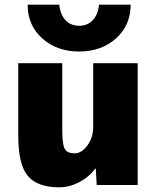

<svg xmlns="http://www.w3.org/2000/svg" viewBox="-20 -790 671 820"><path d="M98 -770H233Q238 -726 260.5 -703Q283 -680 318 -680Q353 -680 375.5 -703Q398 -726 403 -770H538Q538 -682 475.5 -626Q413 -570 318 -570Q223 -570 160.5 -626Q98 -682 98 -770ZM387 -70Q359 -33 317.5 -11.5Q276 10 233 10Q139 10 98.5 -39Q58 -88 58 -210V-520H246V-230Q246 -172 257 -153.5Q268 -135 298 -135Q329 -135 353.5 -169Q378 -203 378 -250V-520H568V0H393L389 -70Z"/></svg>

Font: M PLUS 1p Black
Style: Regular
Weight: 900
Version: Version 1.061